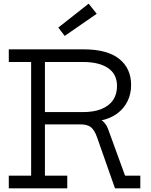

<svg xmlns="http://www.w3.org/2000/svg" viewBox="-20 -1019 817 1039"><path d="M464.1 -393.1Q499.9 -389 526.8 -370.7Q553.8 -352.4 565.1 -320.1L656.8 -68.4H739.3V0H602.2L504.9 -276.9Q491.2 -315.6 471.8 -330.8Q452.3 -345.9 414.8 -345.9H377.9ZM295.5 -683.6V-752H431.9Q560.3 -752 624.9 -700.5Q689.5 -648.9 689.5 -559Q689.5 -510.3 669.8 -470.7Q650.1 -431.1 613.8 -404.3Q577.4 -377.5 526.9 -367.3V-354.1L428.7 -345.9H212.6V-412.4H427.9Q488.2 -412.4 529.5 -429.3Q570.9 -446.3 592.1 -477.8Q613.2 -509.4 613.2 -553.7Q613.2 -618.1 564.4 -650.9Q515.7 -683.6 428.9 -683.6ZM27.6 -683.6V-752H344V-683.6H223.1V-68.4H344V0H27.6V-68.4H148.5V-683.6ZM459.7 -999.1 503.3 -944.4 330.2 -824.6 295.5 -869.8Z"/></svg>

Font: Hepta Slab ExtraLight
Style: Regular
Weight: 200
Designer: Michael LaGattuta
Foundry: Michael LaGattuta
Version: Version 1.100